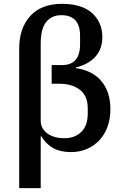

<svg xmlns="http://www.w3.org/2000/svg" viewBox="-20 -780 642 1000"><path d="M315 -60Q369 -60 403 -92.5Q437 -125 437 -188V-217Q437 -280 396.5 -312Q356 -344 287 -344H249V-441H303Q397 -441 397 -549V-594Q397 -701 299 -701Q249 -701 220.5 -665.5Q192 -630 192 -552V-151Q192 -129 202 -112Q212 -95 228.5 -83.5Q245 -72 267.5 -66Q290 -60 315 -60ZM80 -527Q80 -633 137.5 -696.5Q195 -760 303 -760Q406 -760 459.5 -712Q513 -664 513 -586Q513 -526 477.5 -485.5Q442 -445 376 -429V-425Q461 -413 508 -357.5Q555 -302 555 -211Q555 -161 540 -120Q525 -79 498 -50Q471 -21 433.5 -4.5Q396 12 351 12Q289 12 252 -11.5Q215 -35 196 -70H192V200H80Z"/></svg>

Font: IBM Plex Serif Medm
Style: Regular
Weight: 500
Designer: Mike Abbink, Paul van der Laan, Pieter van Rosmalen
Foundry: Bold Monday
Version: Version 3.001